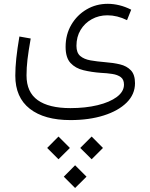

<svg xmlns="http://www.w3.org/2000/svg" viewBox="-20 -397 769 986"><path d="M392.1 362.8 450.7 304.2 508.8 362.8 450.7 420.9ZM222.2 362.8 280.3 304.2 338.9 362.8 280.3 420.9ZM307.6 510.3 365.7 451.7 424.3 510.3 365.7 568.4ZM653.8 -347.2 632.3 -293.5Q582 -318.4 531.7 -318.4Q487.3 -318.4 451.2 -298.3Q415 -278.3 393.8 -243.2Q372.6 -208 372.6 -161.6Q372.6 -126 392.1 -109.4Q411.6 -92.8 445.1 -86.9Q478.5 -81.1 521 -77.6Q561.5 -74.7 596.2 -66.4Q630.9 -58.1 652.1 -35.9Q673.3 -13.7 673.3 30.3Q673.3 87.4 630.4 129.9Q587.4 172.4 512.5 196Q437.5 219.7 341.8 219.7Q207.5 219.7 133.1 161.6Q58.6 103.5 58.6 -8.3Q58.6 -49.8 63.7 -97.9Q68.8 -146 79.6 -209.5L137.7 -199.2Q126 -133.3 121.1 -91.3Q116.2 -49.3 116.2 -9.8Q116.2 76.2 173.6 117.2Q231 158.2 341.3 158.2Q418.9 158.2 481.4 143.1Q543.9 127.9 580.3 100.6Q616.7 73.2 616.7 37.6Q616.7 11.2 600.1 -1Q583.5 -13.2 556.4 -17.3Q529.3 -21.5 498 -22.9Q450.2 -26.4 408.7 -36.4Q367.2 -46.4 342 -73.7Q316.9 -101.1 316.9 -156.2Q316.9 -219.7 346.2 -269.8Q375.5 -319.8 424.6 -348.6Q473.6 -377.4 533.7 -377.4Q562 -377.4 592.5 -370.1Q623 -362.8 653.8 -347.2Z"/></svg>

Font: Estedad-FD Light
Style: Regular
Weight: 300
Designer: Amin Abedi
Version: Version 7.3